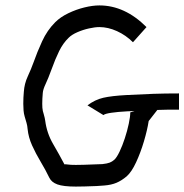

<svg xmlns="http://www.w3.org/2000/svg" viewBox="-20 -678 681 709"><path d="M260 11Q214 11 192 3Q170 -5 162 -22Q148 -51 130 -81Q112 -111 98.5 -141Q85 -171 82 -201Q81 -214 78 -224Q75 -234 71 -248Q68 -258 67 -270Q66 -282 66 -295Q66 -306 66.5 -317.5Q67 -329 68 -339Q70 -369 82.5 -396Q95 -423 104 -448Q117 -485 135.5 -525.5Q154 -566 184 -596Q203 -615 232 -629Q261 -643 291.5 -650.5Q322 -658 347 -658Q441 -658 521 -578L471 -522Q445 -548 412 -563Q379 -578 347 -578Q331 -578 308.5 -573Q286 -568 265.5 -559Q245 -550 234 -539Q213 -519 198.5 -489.5Q184 -460 170 -421Q158 -388 148.5 -368Q139 -348 138 -335Q137 -324 136.5 -314Q136 -304 136 -295Q136 -285 136.5 -280Q137 -275 138 -270Q137 -272 141.5 -256.5Q146 -241 147 -232Q153 -186 176 -146.5Q199 -107 218 -71Q221 -72 230.5 -70.5Q240 -69 260 -69Q269 -69 289.5 -69.5Q310 -70 330.5 -71Q351 -72 358 -72Q376 -74 385 -77.5Q394 -81 402 -88Q411 -96 421.5 -118Q432 -140 441 -167.5Q450 -195 455.5 -221Q461 -247 461 -263L477 -268Q471 -268 464.5 -267.5Q458 -267 451 -267Q414 -265 390.5 -261.5Q367 -258 362 -253L303 -289Q331 -310 361.5 -317Q392 -324 447 -327Q503 -330 546 -331.5Q589 -333 641 -333V-273Q619 -273 599.5 -273Q580 -273 561 -272L529 -231Q524 -198 511.5 -156Q499 -114 482.5 -78.5Q466 -43 448 -27Q429 -11 410 -3Q391 5 365 7Q358 8 336.5 9Q315 10 292.5 10.5Q270 11 260 11Z"/></svg>

Font: Syne Tactile
Style: Regular
Weight: 400
Designer: Lucas Descroix
Foundry: Bonjour Monde
Version: Version 2.100; ttfautohint (v1.8.3)